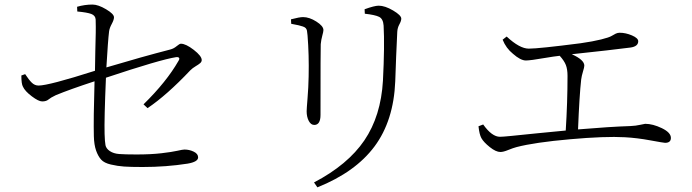

<svg xmlns="http://www.w3.org/2000/svg" viewBox="-20 -765 3020 838"><path d="M624 -293 606.4 -309.6Q707 -408.2 758.8 -499Q764.6 -507.8 761.7 -512.2Q758.8 -516.6 749 -515.6Q679.7 -504.9 442.4 -425.8Q434.6 -243.2 436.5 -180.7Q437.5 -146.5 440.4 -131.3Q443.4 -116.2 459.5 -105.5Q475.6 -94.7 500 -92.8Q524.4 -90.8 576.2 -90.8Q638.7 -90.8 684.6 -96.2Q730.5 -101.6 753.9 -106.9Q777.3 -112.3 785.2 -112.3Q806.6 -112.3 825.7 -103Q844.7 -93.8 844.7 -78.1Q844.7 -58.6 798.8 -50.8Q705.1 -36.1 602.5 -36.1Q549.8 -36.1 521.5 -38.1Q493.2 -40 463.9 -46.9Q434.6 -53.7 421.4 -68.4Q408.2 -83 399.4 -107.9Q390.6 -132.8 389.6 -170.9Q387.7 -244.1 392.6 -410.2Q285.2 -375 223.6 -349.6Q212.9 -344.7 204.1 -339.4Q195.3 -334 191.4 -330.6Q187.5 -327.1 180.7 -324.7Q173.8 -322.3 164.1 -322.3Q148.4 -322.3 118.7 -344.7Q88.9 -367.2 80.1 -386.7Q73.2 -398.4 73.2 -435.5L89.8 -441.4Q106.4 -416 119.1 -403.8Q131.8 -391.6 148.4 -391.6Q192.4 -391.6 394.5 -456.1Q394.5 -485.4 396 -541.5Q397.5 -597.7 397.9 -621.6Q398.4 -645.5 397.5 -679.7Q396.5 -697.3 378.4 -704.1Q360.4 -710.9 317.4 -714.8L316.4 -735.4Q349.6 -745.1 383.8 -745.1Q408.2 -745.1 442.9 -724.6Q477.5 -704.1 477.5 -689.5Q477.5 -678.7 467.8 -660.6Q458 -642.6 456.1 -627.9Q451.2 -588.9 444.3 -470.7Q601.6 -517.6 722.7 -548.8Q738.3 -552.7 751 -563.5Q763.7 -574.2 769.5 -574.2Q791 -574.2 825.7 -547.4Q860.4 -520.5 860.4 -502.9Q860.4 -495.1 853.5 -489.3Q846.7 -483.4 833.5 -475.6Q820.3 -467.8 810.5 -458Q708 -349.6 624 -293Z M1705.1 -410.2Q1698.2 -238.3 1614.7 -126Q1531.2 -13.7 1365.2 52.7L1350.6 31.2Q1498 -45.9 1570.3 -152.3Q1642.6 -258.8 1651.4 -413.1Q1659.2 -565.4 1654.3 -653.3Q1652.3 -682.6 1634.8 -691.4Q1617.2 -700.2 1572.3 -705.1L1571.3 -724.6Q1614.3 -740.2 1632.8 -740.2Q1660.2 -740.2 1695.8 -719.2Q1731.4 -698.2 1731.4 -683.6Q1731.4 -673.8 1723.1 -658.7Q1714.8 -643.6 1713.9 -626Q1711.9 -595.7 1709 -517.6Q1706.1 -439.5 1705.1 -410.2ZM1301.8 -649.4Q1289.1 -654.3 1251 -661.1L1250 -680.7Q1287.1 -690.4 1302.7 -690.4Q1330.1 -690.4 1360.8 -670.9Q1391.6 -651.4 1391.6 -633.8Q1391.6 -627 1386.7 -609.4Q1381.8 -591.8 1379.9 -572.3Q1378.9 -561.5 1378.9 -263.7Q1378.9 -219.7 1351.6 -219.7Q1336.9 -219.7 1327.6 -237.3Q1318.4 -254.9 1318.4 -279.3Q1318.4 -289.1 1322.3 -336.4Q1326.2 -383.8 1327.1 -431.6Q1329.1 -525.4 1322.3 -610.4Q1321.3 -624 1319.8 -630.9Q1318.4 -637.7 1314.5 -642.1Q1310.5 -646.5 1301.8 -649.4Z M2173.8 -591.8 2191.4 -605.5Q2248 -552.7 2288.1 -552.7Q2331.1 -552.7 2513.7 -576.2Q2568.4 -584 2603.5 -592.8Q2638.7 -601.6 2648.9 -607.9Q2659.2 -614.3 2667.5 -618.2Q2675.8 -622.1 2684.6 -622.1Q2710.9 -622.1 2738.3 -610.4Q2765.6 -598.6 2765.6 -585Q2765.6 -562.5 2732.4 -557.6Q2650.4 -546.9 2475.6 -528.3Q2530.3 -503.9 2530.3 -478.5Q2530.3 -471.7 2524.4 -452.6Q2518.6 -433.6 2516.6 -418Q2508.8 -348.6 2502.9 -200.2Q2641.6 -211.9 2731.4 -214.8Q2754.9 -215.8 2773.9 -220.2Q2793 -224.6 2795.9 -224.6Q2829.1 -224.6 2868.7 -205.6Q2908.2 -186.5 2908.2 -163.1Q2908.2 -141.6 2882.8 -141.6Q2877 -141.6 2818.8 -152.3Q2760.7 -163.1 2707 -166Q2622.1 -170.9 2467.8 -157.2Q2313.5 -143.6 2234.4 -123Q2219.7 -119.1 2198.2 -110.4Q2176.8 -101.6 2164.1 -101.6Q2144.5 -101.6 2117.7 -123Q2090.8 -144.5 2081.1 -162.1Q2072.3 -177.7 2068.4 -213.9L2088.9 -221.7Q2127 -168 2162.1 -168Q2173.8 -168 2212.9 -171.9Q2252 -175.8 2323.2 -183.1Q2394.5 -190.4 2449.2 -195.3Q2457 -318.4 2457 -433.6Q2457 -462.9 2449.7 -481.4Q2442.4 -500 2422.9 -521.5Q2396.5 -518.6 2362.3 -512.7Q2328.1 -506.8 2306.6 -503.9Q2285.2 -501 2275.4 -501Q2252 -501 2218.8 -530.3Q2188.5 -554.7 2173.8 -591.8Z"/></svg>

Font: GenYoMin TW TTF Light
Style: Regular
Weight: 300
Version: Version 1.300